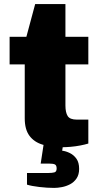

<svg xmlns="http://www.w3.org/2000/svg" viewBox="-20 -708 484 939"><path d="M284 12Q230 12 188.5 -0.5Q147 -13 124 -44Q101 -75 101 -129V-393H27V-528H109L152 -688H300V-528H412V-393H300V-192Q300 -158 311 -140.5Q322 -123 356 -123H412V-6Q396 -1 372.5 3.5Q349 8 325.5 10Q302 12 284 12ZM245 211Q211 211 172.5 206.5Q134 202 112 195V138H217Q235 138 246 135Q257 132 257 116Q257 101 249 96.5Q241 92 219 92H179L199 -39H295L284 29Q302 31 321.5 40.5Q341 50 354 68.5Q367 87 367 118Q367 146 354.5 164.5Q342 183 323 193Q304 203 283 207Q262 211 245 211Z"/></svg>

Font: Archivo SemiBold Black
Style: Regular
Weight: 900
Version: Version 2.001